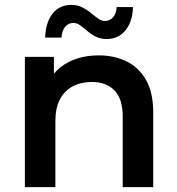

<svg xmlns="http://www.w3.org/2000/svg" viewBox="-20 -767 725 787"><path d="M82 0V-534H201V-465Q225 -494 262 -513Q315 -540 385 -540Q449 -540 499.5 -515Q550 -490 579 -438.5Q608 -387 608 -306V0H483V-290Q483 -361 449.5 -396Q416 -431 356 -431Q312 -431 278 -413Q244 -395 225.5 -359.5Q207 -324 207 -270V0ZM417 -607Q393 -607 373.5 -616.5Q354 -626 338.5 -639.5Q323 -653 309 -663Q295 -673 281 -673Q260 -673 247 -657Q234 -641 232 -613H165Q167 -675 195.5 -711Q224 -747 273 -747Q297 -747 317 -737Q337 -727 352.5 -714Q368 -701 382 -691Q396 -681 409 -681Q430 -681 443.5 -696Q457 -711 458 -738H525Q524 -680 495 -643.5Q466 -607 417 -607Z"/></svg>

Font: Montserrat Thin SemiBold
Style: Regular
Weight: 600
Version: Version 9.000